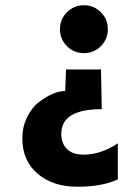

<svg xmlns="http://www.w3.org/2000/svg" viewBox="-20 -538 498 730"><path d="M363.5 -491.5Q390 -465 390 -427Q390 -389 363.5 -362.5Q337 -336 299 -336Q261 -336 234.5 -362.5Q208 -389 208 -427Q208 -465 234.5 -491.5Q261 -518 299 -518Q337 -518 363.5 -491.5ZM428 144Q368 172 274.5 172Q181 172 123 122.5Q65 73 65 -11Q65 -56 83 -92.5Q101 -129 128 -150Q184 -192 228 -192L231 -274H364L367 -123Q213 -123 213 -29Q213 7 234.5 28.5Q256 50 298 50Q363 50 428 7Z"/></svg>

Font: Hind Colombo
Style: Bold
Weight: 700
Designer: Jyotish Sonowal, Aditi Pimprikar
Foundry: Indian Type Foundry
Version: Version 1.000;PS 1.0;hotconv 1.0.86;makeotf.lib2.5.63406; tt